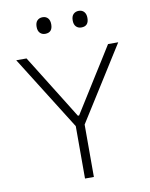

<svg xmlns="http://www.w3.org/2000/svg" viewBox="-98 -994 833 1066"><g transform="rotate(-10 318.0 -461.5)"><path d="M293.5 0V-295.5L135 -548Q110 -588 86.2 -625.8Q62.5 -663.5 31.5 -713H89.5Q122 -661 145 -624Q168 -587 188.5 -554Q209 -521 234 -481L315 -350.5H322L401 -476.5Q427 -518.5 448.8 -553Q470.5 -587.5 494 -624.8Q517.5 -662 549 -713H606.5Q580 -671 554 -629.8Q528 -588.5 503 -548.5L343.5 -295.5V0ZM419.5 -829.5Q401.5 -829.5 390 -841.2Q378.5 -853 378.5 -876Q378.5 -899.5 390.2 -911.2Q402 -923 420.5 -923Q439 -923 450.2 -910.8Q461.5 -898.5 461.5 -876Q461.5 -829.5 419.5 -829.5ZM215.5 -829.5Q198 -829.5 186.5 -841.2Q175 -853 175 -876Q175 -899.5 186.5 -911.2Q198 -923 216.5 -923Q235.5 -923 246.5 -910.8Q257.5 -898.5 257.5 -876Q257.5 -829.5 215.5 -829.5Z"/></g></svg>

Font: Commissioner ExtraLight
Style: Regular
Weight: 200
Designer: Kostas Bartsokas
Foundry: Kostas Bartsokas
Version: Version 1.000; ttfautohint (v1.8.3)